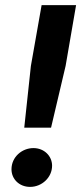

<svg xmlns="http://www.w3.org/2000/svg" viewBox="-20 -720 319 752"><path d="M75 -220H180L237 -462L278 -700H143L101 -462ZM98 12C144 12 184 -25 184 -71C184 -109 153 -140 111 -140C66 -140 25 -105 25 -57C25 -19 55 12 98 12Z"/></svg>

Font: Fixel Display SemiBold
Style: Italic
Weight: 600
Italic angle: -10°
Designer: AlfaBravo + MacPaw
Foundry: Kyrylo Tkachov, Marchela Mozhyna, Serhii Makarenko, Maria Weinstein, Zakhar Kryvoshyya
Version: Version 1.210;Glyphs 3.2 (3217)